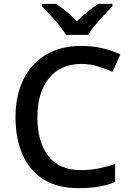

<svg xmlns="http://www.w3.org/2000/svg" viewBox="-20 -961 673 991"><path d="M400 -631Q293 -631 233 -557.5Q173 -484 173 -356Q173 -229 229 -156Q285 -83 399 -83Q445 -83 487.5 -91.5Q530 -100 574 -114V-21Q532 -5 488.5 2.5Q445 10 386 10Q276 10 204 -35.5Q132 -81 96 -163.5Q60 -246 60 -357Q60 -465 99.5 -548Q139 -631 215 -677.5Q291 -724 401 -724Q455 -724 506.5 -712.5Q558 -701 601 -680L561 -590Q526 -606 485.5 -618.5Q445 -631 400 -631ZM321 -781Q307 -804 285 -831Q263 -858 239 -883.5Q215 -909 197 -928V-941H269Q295 -924 323.5 -901Q352 -878 377 -851Q404 -878 432.5 -901Q461 -924 487 -941H560V-928Q542 -909 517.5 -883.5Q493 -858 470.5 -831Q448 -804 435 -781Z"/></svg>

Font: Noto Sans Medium
Style: Regular
Weight: 500
Designer: Monotype Design Team
Foundry: Monotype Imaging Inc.
Version: Version 2.007